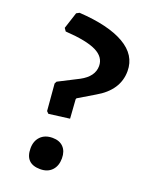

<svg xmlns="http://www.w3.org/2000/svg" viewBox="-130 -735 619 809"><g transform="rotate(20 179.0 -331.0)"><path d="M84 -669Q216 -661 287 -620Q358 -579 358 -507Q358 -421 267 -369L195 -326L193 -321L199 -236L106 -224L97 -233L87 -353L92 -363L182 -409Q238 -439 238 -486Q238 -526 195 -547.5Q152 -569 56 -575L47 -588L71 -662ZM158 -135Q189 -135 206.5 -117Q224 -99 224 -67Q224 -33 205 -13Q186 7 153 7Q85 7 85 -62Q85 -95 104.5 -115Q124 -135 158 -135Z"/></g></svg>

Font: Alegreya Sans
Style: Bold
Weight: 700
Designer: Juan Pablo del Peral
Foundry: Huerta Tipografica
Version: Version 2.007